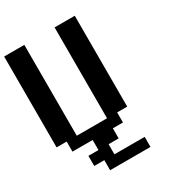

<svg xmlns="http://www.w3.org/2000/svg" viewBox="-231 -902 1154 1267"><g transform="rotate(-30 346.0 -269.0)"><path d="M230.5 230.5V153.8H153.8V76.7H230.5V0H76.7V-76.7H0V-769H153.8V-76.7H384.3V-769H538.1V-76.7H461.4V0H384.3V76.7H307.6V153.8H538.1V230.5Z"/></g></svg>

Font: Good Old DOS
Style: Regular
Weight: 400
Designer: Vasily Draigo
Foundry: Vasily Draigo
Version: 1.0